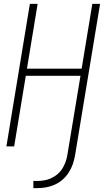

<svg xmlns="http://www.w3.org/2000/svg" viewBox="-20 -755 540 990"><path d="M152 215V178H172Q190 178 208 175Q226 172 243.5 164Q261 156 276 143.5Q291 131 301 115Q311 99 317.5 81.5Q324 64 327 46L395 -364H113L53 0H13L134 -735H174L119 -401H401L456 -735H496L367 46Q363 69 355.5 91Q348 113 335 133.5Q322 154 303.5 170.5Q285 187 262.5 197Q240 207 217.5 211Q195 215 172 215Z"/></svg>

Font: Iosevka Extralight Oblique
Style: Regular
Weight: 200
Italic angle: -9°
Monospace: yes
Designer: Belleve Invis
Foundry: Belleve Invis
Version: Version 32.5.0; ttfautohint (v1.8.4)